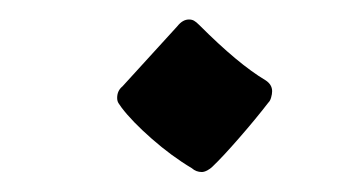

<svg xmlns="http://www.w3.org/2000/svg" viewBox="-20 -347 364 196"><path d="M105 -258.8 161.1 -320.3Q166.5 -327.1 172.9 -327.1Q175.8 -327.1 178 -325.9Q180.2 -324.7 183.6 -321.3Q223.1 -281.7 251 -265.1Q257.8 -260.7 257.8 -253.9Q257.8 -251 256.8 -247.6Q255.9 -244.1 253.9 -242.2Q240.7 -225.1 224.1 -206.1Q207.5 -187 196.8 -176.8Q194.8 -174.8 191.7 -173.1Q188.5 -171.4 186 -171.4Q180.2 -171.4 175.8 -175.3Q155.3 -187.5 135 -205.3Q114.7 -223.1 104 -237.3Q102.5 -239.3 101.1 -241.5Q99.6 -243.7 99.6 -247.1Q99.6 -254.4 105 -258.8Z"/></svg>

Font: David Libre Medium
Style: Regular
Weight: 500
Version: Version 1.000